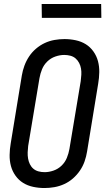

<svg xmlns="http://www.w3.org/2000/svg" viewBox="-20 -940 540 968"><path d="M204 8Q175 8 147 2Q119 -4 96.5 -18Q74 -32 58 -54.5Q42 -77 35 -103.5Q28 -130 28.5 -159Q29 -188 34 -217L90 -559Q94 -584 103 -608.5Q112 -633 126.5 -655Q141 -677 161.5 -694.5Q182 -712 205.5 -723Q229 -734 254.5 -738.5Q280 -743 305 -743Q334 -743 362 -737Q390 -731 412.5 -717Q435 -703 451 -680.5Q467 -658 474 -631.5Q481 -605 480.5 -576Q480 -547 475 -518L419 -176Q415 -151 406.5 -126.5Q398 -102 383 -80Q368 -58 348 -40.5Q328 -23 304 -12Q280 -1 254.5 3.5Q229 8 204 8ZM205 -72Q227 -72 250 -80Q273 -88 290.5 -105Q308 -122 317 -144Q326 -166 330 -189L387 -531Q389 -547 390 -563Q391 -579 388.5 -594Q386 -609 379 -622.5Q372 -636 361 -645.5Q350 -655 335 -659Q320 -663 304 -663Q282 -663 259 -655Q236 -647 218.5 -630Q201 -613 192 -591Q183 -569 179 -546L122 -204Q120 -188 119.5 -172Q119 -156 121.5 -141Q124 -126 130.5 -112.5Q137 -99 148 -89.5Q159 -80 174 -76Q189 -72 205 -72ZM191 -850 190 -920H490L491 -850Z"/></svg>

Font: Iosevka Medium Oblique
Style: Regular
Weight: 500
Italic angle: -9°
Monospace: yes
Designer: Belleve Invis
Foundry: Belleve Invis
Version: Version 32.5.0; ttfautohint (v1.8.4)